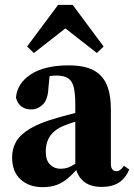

<svg xmlns="http://www.w3.org/2000/svg" viewBox="-20 -758 554 793"><path d="M156 15Q100 15 65 -17Q30 -49 30 -108Q30 -143 46 -172Q62 -201 103 -226Q144 -251 216 -271Q239 -278 265 -284.5Q291 -291 318 -298.5Q345 -306 371 -313V-280Q336 -269 304.5 -259.5Q273 -250 252 -242Q224 -232 205.5 -216.5Q187 -201 178 -180Q169 -159 169 -132Q169 -96 186.5 -78.5Q204 -61 230 -61Q246 -61 259.5 -65.5Q273 -70 290 -81Q307 -92 331 -112L340 -65H303Q280 -38 259 -20.5Q238 -3 213.5 6Q189 15 156 15ZM401 14Q351 14 324 -10Q297 -34 291 -74V-78V-326Q291 -372 284.5 -398Q278 -424 261 -435Q244 -446 213 -446Q196 -446 177.5 -442.5Q159 -439 134 -432L187 -466L180 -395Q178 -347 157 -326.5Q136 -306 109 -306Q84 -306 68 -318.5Q52 -331 46 -355Q51 -414 107.5 -451Q164 -488 264 -488Q326 -488 364 -469Q402 -450 420 -410Q438 -370 438 -305V-81Q438 -66 444 -58.5Q450 -51 460 -51Q469 -51 476 -56Q483 -61 492 -73L514 -58Q498 -21 470.5 -3.5Q443 14 401 14ZM380 -539 214 -669H286L120 -539L92 -566L220 -738H280L408 -566Z"/></svg>

Font: Source Serif 4 36pt
Style: Bold
Weight: 700
Designer: Frank Grießhammer
Foundry: Adobe Systems Incorporated
Version: Version 4.004;hotconv 1.0.116;makeotfexe 2.5.65601